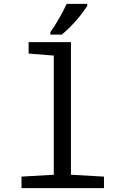

<svg xmlns="http://www.w3.org/2000/svg" viewBox="-20 -979 640 999"><path d="M259.8 -689.9 128.9 -700.2V-759.8H349.1V-69.8L521 -60.1V0H91.8V-60.1L259.8 -69.8ZM242.2 -812Q288.1 -877 327.1 -959H434.1V-948.7Q379.4 -864.3 301.3 -798.8H242.2Z"/></svg>

Font: WenQuanYi Micro Hei Mono
Style: Regular
Weight: 400
Foundry: Ascender Corporation
Version: Version 0.2.0-beta